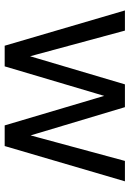

<svg xmlns="http://www.w3.org/2000/svg" viewBox="110 -650 541 800"><g transform="rotate(90 380.0 -250.5)"><path d="M171 0 24 -501H108L223 -76H206L332 -501H427L554 -77L536 -76L651 -501H736L589 0H503L371 -445H389L257 0Z"/></g></svg>

Font: DM Sans 17pt
Style: Regular
Weight: 400
Version: Version 4.004;gftools[0.9.30]